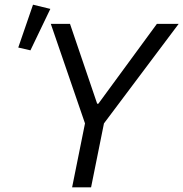

<svg xmlns="http://www.w3.org/2000/svg" viewBox="-20 -800 783 820"><path d="M195 -762 121 -780 58 -597 110 -585ZM369 0 424 -273 743 -698H650L400 -357H395L279 -698H197L343 -273L288 0Z"/></svg>

Font: LVC Sans
Style: Italic
Weight: 400
Italic angle: -11.31°
Designer: Mike Abbink, Paul van der Laan, Pieter van Rosmalen
Foundry: Bold Monday
Version: Version 3.0